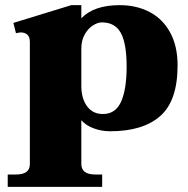

<svg xmlns="http://www.w3.org/2000/svg" viewBox="-20 -500 732 746"><path d="M10 178H42Q96 178 96 138V-337Q96 -357 86 -365.5Q76 -374 61 -374Q56 -374 42 -371L32 -411L257 -480H296V-429Q345 -480 445 -480Q510 -480 561 -453.5Q612 -427 641 -374Q670 -321 670 -246Q670 -109 603 -49.5Q536 10 408 10Q374 10 343.5 -1.5Q313 -13 296 -33V137Q296 178 350 178H377V226H10ZM472 -241Q472 -331 449.5 -372Q427 -413 376 -413Q359 -413 340 -400.5Q321 -388 308.5 -365Q296 -342 296 -311V-166Q296 -118 318 -87.5Q340 -57 380 -57Q429 -57 450.5 -105Q472 -153 472 -241Z"/></svg>

Font: Taviraj Black
Style: Regular
Weight: 900
Designer: Katatrad Team
Foundry: CadsonDemak
Version: Version 1.001